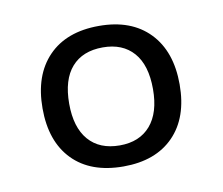

<svg xmlns="http://www.w3.org/2000/svg" viewBox="-48 -752 510 440"><g transform="rotate(-10 206.5 -531.5)"><path d="M47 -531Q47 -608 89 -651.5Q131 -695 207 -695Q282 -695 324 -651.5Q366 -608 366 -531Q366 -454 324 -411Q282 -368 207 -368Q131 -368 89 -411Q47 -454 47 -531ZM304 -531Q304 -587 278.5 -616Q253 -645 207 -645Q160 -645 134.5 -616Q109 -587 109 -531Q109 -476 134.5 -446.5Q160 -417 207 -417Q253 -417 278.5 -446.5Q304 -476 304 -531Z"/></g></svg>

Font: Mitr Light
Style: Regular
Weight: 300
Designer: Thanarat Vachiruckul
Foundry: Cadson Demak
Version: Version 1.003